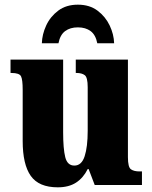

<svg xmlns="http://www.w3.org/2000/svg" viewBox="-20 -791 651 821"><path d="M227 10Q146 10 111.5 -39Q77 -88 77 -188V-407Q77 -450 70 -464.5Q63 -479 29 -479H25V-536H250V-226Q250 -155 259 -119Q268 -83 298 -83Q329 -83 342 -123Q355 -163 355 -232V-418Q355 -460 342.5 -469.5Q330 -479 307 -479H304V-536H527V-119Q527 -76 540 -67Q553 -58 576 -58H587V0H385L359 -68H355Q336 -30 305 -10Q274 10 227 10ZM159 -606Q160 -644 177.5 -682Q195 -720 229 -745.5Q263 -771 313 -771Q363 -771 397 -745.5Q431 -720 449 -682Q467 -644 468 -606H396Q389 -642 367.5 -658Q346 -674 313 -674Q280 -674 258.5 -658Q237 -642 230 -606Z"/></svg>

Font: Noto Serif Condensed Black
Style: Regular
Weight: 900
Width: 3
Designer: Monotype Design Team
Foundry: Monotype Imaging Inc.
Version: Version 2.015; ttfautohint (v1.8.4.7-5d5b)